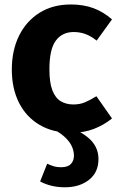

<svg xmlns="http://www.w3.org/2000/svg" viewBox="-20 -568 519 846"><path d="M292 -548.3Q348.3 -548.3 392.1 -531.9Q435.9 -515.5 473.5 -482.6L405.9 -389.1Q380.7 -409.1 356.4 -418Q332.1 -426.9 304.7 -426.9Q254.5 -426.9 226.1 -389.2Q197.7 -351.5 197.7 -262.2Q197.7 -203.2 211.1 -169.2Q224.5 -135.3 248.3 -121.5Q272 -107.7 303.5 -107.7Q331.5 -107.7 353.7 -117Q376 -126.2 404.8 -144L473.5 -46Q437.3 -16.8 393.5 0.1Q349.8 17 295.1 17Q213.5 17 154.5 -17.7Q95.6 -52.4 63.8 -115.1Q32.1 -177.7 32.1 -261.5Q32.1 -346.1 64 -410.7Q95.8 -475.2 154.3 -511.8Q212.9 -548.3 292 -548.3ZM212.9 0 240.5 -24.4Q319.7 -1.1 366.8 37.2Q413.9 75.6 413.9 132.7Q413.9 191.5 372.3 224.3Q330.6 257.2 266 257.2Q233.2 257.2 206 250.3Q178.8 243.4 156.8 231.6L187.9 153.3Q199.3 158.7 214 163.7Q228.8 168.8 250 168.8Q279 168.8 292.4 154.5Q305.8 140.3 305.8 117.8Q305.8 98.9 297.5 79.1Q289.3 59.2 269.3 39.4Q249.3 19.5 212.9 0Z"/></svg>

Font: Fira Sans Variable
Style: Regular
Weight: 400
Designer: Carrois Corporate & Edenspiekermann AG
Foundry: Carrois Corporate GbR & Edenspiekermann AG
Version: Version 4.202